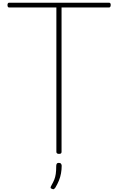

<svg xmlns="http://www.w3.org/2000/svg" viewBox="-20 -1116 868 1410"><path d="M413 14Q394 14 394 -1V-1061H46Q42 -1061 38.5 -1065Q35 -1069 35 -1079Q35 -1088 38.5 -1092Q42 -1096 46 -1096H781Q786 -1096 789.5 -1092.5Q793 -1089 793 -1080Q793 -1070 789.5 -1065.5Q786 -1061 781 -1061H432V-1Q432 7 428 10.5Q424 14 413 14ZM362 271Q352 268 351.5 262.5Q351 257 358 245Q371 222 378.5 203.5Q386 185 389.5 161.5Q393 138 393 101Q393 93 397 86.5Q401 80 412 80Q423 80 428 86.5Q433 93 433 101Q433 129 428 157Q423 185 412.5 210.5Q402 236 387 261Q382 268 376.5 272Q371 276 362 271Z"/></svg>

Font: Playwrite FR Moderne Thin
Style: Regular
Weight: 250
Version: Version 1.002